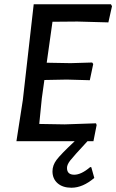

<svg xmlns="http://www.w3.org/2000/svg" viewBox="-20 -662 545 900"><path d="M315 218Q274 218 250 197Q226 176 226 141Q226 113 245 87.5Q264 62 330 0H57L87 -193L138 -642H500L505 -633L488 -557L343 -561L226 -560L199 -368L311 -366L412 -369L417 -362L401 -286L293 -289L188 -287L176 -201L164 -81L283 -79L430 -84L433 -76L418 0H390Q324 71 309 90.5Q294 110 294 125Q294 157 328 157Q361 157 403 121L408 122L422 172Q368 218 315 218Z"/></svg>

Font: Alegreya Sans SC Medium
Style: Italic
Weight: 500
Italic angle: -7°
Designer: Juan Pablo del Peral
Foundry: Huerta Tipografica
Version: Version 2.007